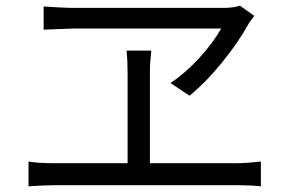

<svg xmlns="http://www.w3.org/2000/svg" viewBox="-20 -695 1017 681"><path d="M881.8 -638.7Q862.3 -613.3 859.4 -606.4Q825.2 -544.9 768.1 -474.1Q710.9 -403.3 652.3 -355.5L585 -400.4Q639.6 -437.5 688 -490.7Q736.3 -543.9 764.6 -593.8H239.3L134.8 -589.8V-671.9Q212.9 -667 234.4 -667H773.4Q807.6 -667 831.1 -674.8ZM81.1 -34.2V-122.1Q116.2 -116.2 168.9 -116.2H432.6V-439.5Q432.6 -480.5 428.7 -515.6H516.6Q511.7 -469.7 511.7 -439.5V-116.2H822.3Q852.5 -116.2 905.3 -122.1V-34.2Q869.1 -38.1 822.3 -38.1H168.9Q143.6 -38.1 81.1 -34.2Z"/></svg>

Font: Min Sans
Style: Regular
Weight: 400
Designer: Jinseong-Kim, NotoSansCJK, Nunito
Foundry: Jinseong-Kim
Version: Version 1.400;Glyphs 3.1.2 (3151)